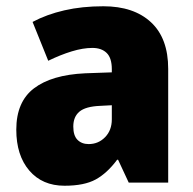

<svg xmlns="http://www.w3.org/2000/svg" viewBox="-20 -583 616 613"><path d="M310 -563Q407 -563 462 -512Q517 -461 517 -363V0H391L357 -73H354Q322 -30 285.5 -10Q249 10 186 10Q115 10 73.5 -38.5Q32 -87 32 -169Q32 -258 88.5 -301Q145 -344 252 -349L337 -352V-362Q337 -398 320.5 -414Q304 -430 275 -430Q245 -430 209 -419Q173 -408 134 -389L84 -513Q129 -537 185.5 -550Q242 -563 310 -563ZM299 -245Q253 -243 233.5 -226.5Q214 -210 214 -179Q214 -150 227.5 -136.5Q241 -123 263 -123Q294 -123 315.5 -145Q337 -167 337 -202V-247Z"/></svg>

Font: Noto Sans Gurmukhi SemiCondensed Black
Style: Regular
Weight: 900
Width: 4
Designer: Jelle Bosma - Monotype Design Team
Foundry: Monotype Imaging Inc.
Version: Version 2.004; ttfautohint (v1.8.4.7-5d5b)